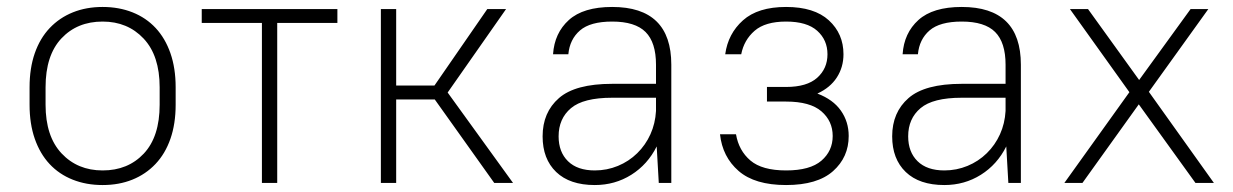

<svg xmlns="http://www.w3.org/2000/svg" viewBox="-20 -526 3545 552"><path d="M275 6Q228 6 189 -9.5Q150 -25 122.5 -54.5Q95 -84 80 -127Q65 -170 65 -225V-275Q65 -330 80 -373Q95 -416 123 -445.5Q151 -475 189.5 -490.5Q228 -506 275 -506Q322 -506 361 -490.5Q400 -475 427.5 -445.5Q455 -416 470 -373Q485 -330 485 -275V-225Q485 -170 470 -127Q455 -84 427 -54.5Q399 -25 360.5 -9.5Q322 6 275 6ZM275 -36Q348 -36 393.5 -84.5Q439 -133 439 -225V-275Q439 -366 393 -415Q347 -464 275 -464Q202 -464 156.5 -415.5Q111 -367 111 -275V-225Q111 -134 157 -85Q203 -36 275 -36Z M560 -500H950V-460H777V0H733V-460H560Z M1230 -240H1119V0H1075V-500H1119V-280H1229L1381 -500H1435L1267 -260L1455 0H1401Z M1690 6Q1618 6 1579 -31.5Q1540 -69 1540 -134Q1540 -203 1587 -244Q1634 -285 1740 -285H1866V-340Q1866 -404 1836 -434Q1806 -464 1740 -464Q1677 -464 1647.5 -438.5Q1618 -413 1614 -370H1570Q1574 -431 1615.5 -468.5Q1657 -506 1740 -506Q1910 -506 1910 -340V0H1874L1868 -105Q1842 -53 1795 -23.5Q1748 6 1690 6ZM1690 -36Q1725 -36 1756.5 -49Q1788 -62 1812 -85.5Q1836 -109 1850 -140Q1864 -171 1866 -207V-245H1740Q1657 -245 1621.5 -215Q1586 -185 1586 -134Q1586 -89 1613 -62.5Q1640 -36 1690 -36Z M2240 -506Q2321 -506 2363 -467.5Q2405 -429 2405 -370Q2405 -333 2386 -303.5Q2367 -274 2330 -257Q2375 -240 2397.5 -208Q2420 -176 2420 -135Q2420 -74 2375 -34Q2330 6 2240 6Q2150 6 2103.5 -34.5Q2057 -75 2050 -140H2096Q2104 -93 2137.5 -64.5Q2171 -36 2240 -36Q2309 -36 2341.5 -64Q2374 -92 2374 -135Q2374 -178 2341.5 -206Q2309 -234 2240 -234H2185V-276H2240Q2300 -276 2329.5 -302.5Q2359 -329 2359 -370Q2359 -411 2329.5 -437.5Q2300 -464 2240 -464Q2180 -464 2149.5 -437.5Q2119 -411 2111 -370H2065Q2073 -429 2116 -467.5Q2159 -506 2240 -506Z M2695 6Q2623 6 2584 -31.5Q2545 -69 2545 -134Q2545 -203 2592 -244Q2639 -285 2745 -285H2871V-340Q2871 -404 2841 -434Q2811 -464 2745 -464Q2682 -464 2652.5 -438.5Q2623 -413 2619 -370H2575Q2579 -431 2620.5 -468.5Q2662 -506 2745 -506Q2915 -506 2915 -340V0H2879L2873 -105Q2847 -53 2800 -23.5Q2753 6 2695 6ZM2695 -36Q2730 -36 2761.5 -49Q2793 -62 2817 -85.5Q2841 -109 2855 -140Q2869 -171 2871 -207V-245H2745Q2662 -245 2626.5 -215Q2591 -185 2591 -134Q2591 -89 2618 -62.5Q2645 -36 2695 -36Z M3254 -226 3092 0H3040L3227 -261L3056 -500H3108L3255 -296L3403 -500H3454L3283 -262L3470 0H3417Z"/></svg>

Font: PT Root UI Web Light
Style: Regular
Weight: 300
Designer: Vitaly Kuzmin
Foundry: ParaType Ltd.
Version: Version 1.000W